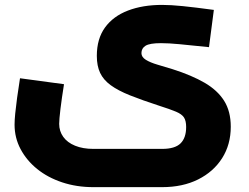

<svg xmlns="http://www.w3.org/2000/svg" viewBox="-20 -523 1025 791"><path d="M364.8 248Q295.7 248 236.3 228.3Q176.9 208.6 133.2 173.3Q89.5 137.9 64.8 91.3Q40 44.7 40 -9.6Q40 -27.6 42.7 -55.3Q45.4 -83 50.4 -119.8Q55.4 -156.6 62.4 -200.6L243.7 -176.1Q234.2 -116.9 229 -73.7Q223.8 -30.5 223.8 -12.7Q223.8 17.3 240.6 40.8Q257.4 64.3 289.3 77.3Q321.2 90.4 364.8 90.4H647.8Q700.9 90.4 723.9 67.6Q746.9 44.9 746.9 0.2Q746.9 -25.3 738 -39Q729.1 -52.7 705.3 -62.8Q681.4 -72.9 636.1 -87.3Q564.5 -110.6 515.3 -130.3Q466 -150.1 436.1 -172Q406.1 -193.9 392.5 -222.7Q378.9 -251.6 378.9 -292.7Q378.9 -363.2 412.6 -409.7Q446.3 -456.2 507.2 -479.5Q568 -502.8 647.7 -502.8Q684.2 -502.8 733 -497.8Q781.7 -492.9 861 -482.2L841 -328.7Q765.3 -336.7 720 -340.9Q674.6 -345.2 643.1 -345.2Q596.6 -345.2 579.6 -334.5Q562.7 -323.9 562.7 -304.2Q562.7 -287.9 580.9 -276.6Q599.1 -265.3 628.9 -256.6Q658.7 -247.8 691.8 -237.7Q770.2 -212.7 823.2 -181.9Q876.1 -151.1 903.4 -107.7Q930.7 -64.3 930.7 -1Q930.7 72.4 895.2 128.5Q859.6 184.6 796.1 216.3Q732.6 248 647.8 248Z"/></svg>

Font: TitilliumWeb ExtraLight
Style: Regular
Weight: 400
Designer: Mohamed Gaber, Accademia di Belle Arti di Urbino and others
Foundry: Kief Type Foundry, Accademia di Belle Arti di Urbino and others
Version: Version 3.000; ttfautohint (v1.8.2)